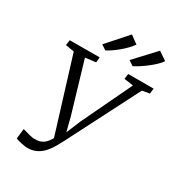

<svg xmlns="http://www.w3.org/2000/svg" viewBox="-228 -1117 1159 1265"><g transform="rotate(30 351.0 -485.0)"><path d="M176.5 11Q159 11 130 4.8Q101 -1.5 85.5 -8L94 -84.5Q108.5 -81 122.8 -76.8Q137 -72.5 151.2 -69Q165.5 -65.5 179.5 -63.5Q193.5 -63.5 210.8 -64.8Q228 -66 247 -76.5Q266 -87 285 -113.8Q304 -140.5 321 -191.5L303.5 -110L124 -692L58.5 -703L64 -743L291 -744L288 -704L208 -694L321 -312.5L357 -170.5L333.5 -172L392.5 -313.5L573.5 -693L503.5 -703L509 -743H702L697.5 -703L641.5 -693L364.5 -151Q352 -126.5 336 -98.5Q320 -70.5 298.2 -45.5Q276.5 -20.5 246.5 -4.8Q216.5 11 176.5 11ZM263 -827 400 -981 459 -938Q447.5 -920.5 428.2 -900.2Q409 -880 386 -860.8Q363 -841.5 340.5 -826Q318 -810.5 300 -802ZM470.5 -827 614 -981 677.5 -937.5Q666 -920 645 -900Q624 -880 599 -860.8Q574 -841.5 550 -826Q526 -810.5 508 -802Z"/></g></svg>

Font: Merriweather Light
Style: Italic
Weight: 300
Italic angle: -7.8°
Designer: Eben Sorkin
Foundry: Eben Sorkin
Version: Version 2.101